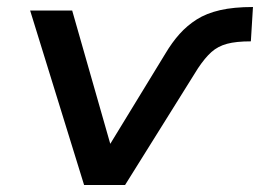

<svg xmlns="http://www.w3.org/2000/svg" viewBox="-20 -528 742 548"><path d="M220 0 66 -498H186L296 -113H292L452 -375Q471 -407 492.5 -431Q514 -455 541.5 -472.5Q569 -490 608 -499Q647 -508 702 -508L696 -410Q654 -410 628 -403Q602 -396 583.5 -379.5Q565 -363 545 -333L337 0Z"/></svg>

Font: Nunito Sans 7pt SemiExpanded SemiBold
Style: Italic
Weight: 600
Width: 6
Italic angle: -9°
Designer: Vernon Adams
Foundry: Vernon Adams
Version: Version 3.101;gftools[0.9.27]